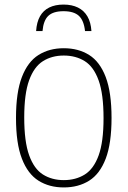

<svg xmlns="http://www.w3.org/2000/svg" viewBox="-20 -813 558 840"><path d="M259 7Q195.5 7 148.5 -22.5Q101.5 -52 75.8 -118.8Q50 -185.5 50 -297Q50 -409 75.8 -476Q101.5 -543 148.5 -572.5Q195.5 -602 259 -602Q323 -602 370 -572.5Q417 -543 442.5 -476Q468 -409 468 -297Q468 -185.5 442.5 -118.8Q417 -52 370 -22.5Q323 7 259 7ZM259 -25Q311.5 -25 350.8 -49.5Q390 -74 411.5 -133Q433 -192 433 -296Q433 -401.5 411.5 -461.2Q390 -521 350.8 -545.5Q311.5 -570 259 -570Q207 -570 168 -545.5Q129 -521 107.5 -462Q86 -403 86 -299Q86 -193.5 107.5 -133.8Q129 -74 168 -49.5Q207 -25 259 -25ZM138 -677Q140.5 -716 155 -741.8Q169.5 -767.5 195.5 -780.2Q221.5 -793 258 -793Q294.5 -793 321 -780Q347.5 -767 362.5 -741.2Q377.5 -715.5 380 -677H352Q347 -723.5 325 -743.8Q303 -764 258 -764Q213 -764 191.5 -743.8Q170 -723.5 166 -677Z"/></svg>

Font: Encode Sans SC Condensed Thin
Style: Regular
Weight: 100
Width: 3
Designer: Multiple Designers
Foundry: Impallari Type
Version: Version 3.002